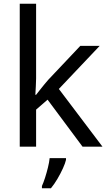

<svg xmlns="http://www.w3.org/2000/svg" viewBox="-20 -780 574 1021"><path d="M172 -363Q172 -347 170.5 -321Q169 -295 168 -276H172Q178 -284 190 -299Q202 -314 214.5 -329.5Q227 -345 236 -355L407 -536H510L293 -307L525 0H419L233 -250L172 -197V0H85V-760H172ZM331 70Q327 88 314.5 115.5Q302 143 285.5 171Q269 199 251 221H203V209Q211 192 219.5 165.5Q228 139 235 110.5Q242 82 244 61H331Z"/></svg>

Font: Noto Sans Chorasmian
Style: Regular
Weight: 400
Designer: Federico Parra Barrios
Foundry: Google LLC
Version: Version 1.004; ttfautohint (v1.8.4.7-5d5b)